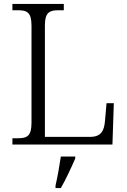

<svg xmlns="http://www.w3.org/2000/svg" viewBox="-20 -734 645 975"><path d="M43 0H551L558 -210H521L513 -119C509 -71 494 -39 438 -39H208V-605C208 -672 232 -682 278 -682H304V-714H43V-682H70C117 -682 140 -672 140 -603V-111C140 -42 117 -32 70 -32H43ZM262 208V221H289C313 180 344 113 362 71V61H289C282 107 273 161 262 208Z"/></svg>

Font: Noto Serif Devanagari Light
Style: Regular
Weight: 300
Designer: Universal Thirst, Indian Type Foundry and the Monotype Design Team
Foundry: Monotype Imaging Inc.
Version: Version 2.004